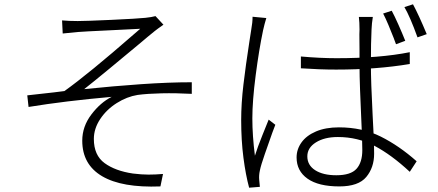

<svg xmlns="http://www.w3.org/2000/svg" viewBox="-20 -833 2040 894"><path d="M342 -735Q379 -735 498.5 -740.5Q618 -746 657 -750Q686 -753 704 -758L741 -718Q711 -697 700 -688Q678 -670 667 -661Q656 -652 635 -634Q568 -578 491 -514.5Q414 -451 372 -418Q507 -432 636.5 -441Q766 -450 873 -450V-396Q799 -400 732.5 -398.5Q666 -397 621 -391Q571 -383 523.5 -353Q476 -323 446.5 -278.5Q417 -234 417 -186Q417 -110 467 -73.5Q517 -37 599 -25Q640 -20 671.5 -20Q703 -20 739 -23L727 35Q548 42 455.5 -12.5Q363 -67 363 -178Q363 -244 405.5 -300Q448 -356 500 -382Q284 -363 113 -335L107 -389Q170 -396 232 -403L280 -409Q392 -489 604 -674L633 -699L493 -692Q365 -686 343 -684L272 -677L269 -738Q301 -735 342 -735Z M1547 -562Q1749 -562 1888 -590V-535Q1733 -509 1545 -509Q1468 -509 1381 -515V-570Q1471 -562 1547 -562ZM1710 -696Q1707 -639 1707 -532Q1707 -452 1715 -298Q1722 -181 1722 -117Q1722 -53 1685.5 -9Q1649 35 1560 35Q1463 35 1412 -1Q1361 -37 1361 -100Q1361 -138 1384 -170Q1407 -202 1451.5 -221Q1496 -240 1558 -240Q1667 -240 1753 -197Q1839 -154 1920 -82L1888 -33Q1803 -112 1724.5 -153.5Q1646 -195 1553 -195Q1491 -195 1451 -170Q1411 -145 1411 -105Q1411 -64 1447.5 -40.5Q1484 -17 1546 -17Q1613 -17 1640 -47Q1667 -77 1667 -134Q1667 -180 1662 -283Q1659 -346 1656.5 -414Q1654 -482 1654 -531V-598Q1654 -626 1653.5 -650.5Q1653 -675 1654 -695Q1654 -729 1651 -754H1716Q1711 -724 1710 -696ZM1205 -692Q1186 -602 1170.5 -482.5Q1155 -363 1155 -282Q1155 -201 1167 -108Q1179 -147 1202 -204L1231 -276L1262 -252L1248 -215Q1231 -167 1213 -115.5Q1195 -64 1190 -39Q1185 -17 1187 5L1190 37L1140 41Q1124 -18 1113.5 -98.5Q1103 -179 1103 -274Q1103 -351 1113.5 -439.5Q1124 -528 1141 -638Q1146 -667 1150 -696Q1156 -728 1156 -755L1220 -749Q1216 -736 1212 -721Q1208 -706 1205 -692ZM1867 -643 1824 -627Q1813 -656 1814 -654Q1802 -685 1788.5 -717Q1775 -749 1764 -770L1804 -783Q1817 -759 1835 -718.5Q1853 -678 1867 -643ZM1967 -674 1924 -659Q1889 -756 1863 -800L1903 -813Q1930 -763 1967 -674Z"/></svg>

Font: 寒蝉端黑体 Light
Style: Regular
Weight: 300
Designer: ChillDuanSans {Warren2060}; 
Source Han Sans {Ryoko NISHIZUKA 西塚涼子 (kana, bopomofo & ideographs); Paul D. Hunt (Latin, G
Foundry: ChillType&Adobe
Version: Version 1.300;Glyphs 3.3 (3306)